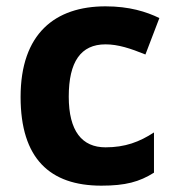

<svg xmlns="http://www.w3.org/2000/svg" viewBox="-20 -576 554 606"><path d="M300 10C376 10 420 -2 466 -31V-158C420 -128 375 -111 313 -111C239 -111 197 -162 197 -271C197 -381 235 -436 313 -436C353 -436 392 -423 439 -404L483 -519C442 -539 388 -556 313 -556C154 -556 45 -470 45 -270C45 -76 137 10 300 10Z"/></svg>

Font: Noto Sans Gunjala Gondi
Style: Bold
Weight: 700
Designer: Ek Type
Foundry: Ek Type
Version: Version 1.004